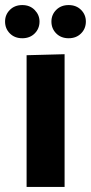

<svg xmlns="http://www.w3.org/2000/svg" viewBox="-51 -738 359 758"><path d="M54 0V-520L204 -524V0ZM37 -587Q7 -587 -12 -606Q-31 -625 -31 -653Q-31 -680 -12 -699Q7 -718 37 -718Q67 -718 86 -698.5Q105 -679 105 -653Q105 -625 86 -606Q67 -587 37 -587ZM220 -587Q190 -587 171 -606Q152 -625 152 -653Q152 -680 171 -699Q190 -718 220 -718Q250 -718 269 -699Q288 -680 288 -653Q288 -625 269 -606Q250 -587 220 -587Z"/></svg>

Font: Murecho Thin SemiBold
Style: Regular
Weight: 600
Version: Version 1.010